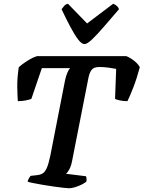

<svg xmlns="http://www.w3.org/2000/svg" viewBox="-20 -1003 765 1023"><path d="M347 0Q339 0 317.5 -2.5Q296 -5 267 -9Q238 -13 209 -18Q180 -23 157.5 -27.5Q135 -32 127 -35Q130 -47 135 -54.5Q140 -62 143 -66L179 -70Q196 -72 208 -79.5Q220 -87 229.5 -108.5Q239 -130 248 -173L327 -577Q332 -599 338.5 -614.5Q345 -630 353 -640H203L147 -476Q137 -472 117 -468Q97 -464 75 -464Q73 -490 72 -537.5Q71 -585 80 -645Q96 -660 125 -678.5Q154 -697 178 -704H653Q675 -695 695.5 -678.5Q716 -662 725 -645Q709 -585 690.5 -537.5Q672 -490 659 -464Q637 -464 619 -468Q601 -472 593 -476L599 -636Q583 -639 559 -642.5Q535 -646 509 -646Q479 -646 467.5 -630Q456 -614 451 -587L364 -145Q359 -118 349.5 -101Q340 -84 332 -77L438 -64Q440 -60 441 -52.5Q442 -45 440 -35Q422 -21 394 -10.5Q366 0 347 0ZM430 -768Q415 -768 396 -793Q377 -818 354.5 -860.5Q332 -903 308 -954Q316 -964 322.5 -972Q329 -980 342 -983L444 -878L583 -983Q608 -973 614 -954Q570 -903 533.5 -860.5Q497 -818 470.5 -793Q444 -768 430 -768Z"/></svg>

Font: Texturina
Style: Bold Italic
Weight: 700
Italic angle: -11°
Designer: Guillermo Torres Carreño
Foundry: Omnibus-Type
Version: Version 1.002; ttfautohint (v1.8.3)